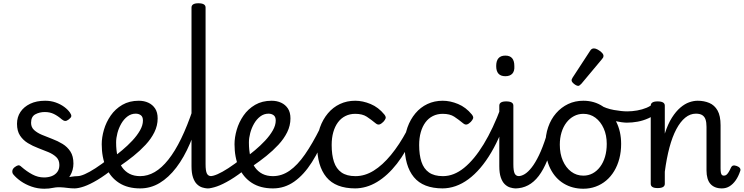

<svg xmlns="http://www.w3.org/2000/svg" viewBox="-20 -1135 4551 1174"><path d="M316 -30Q343 -38 368.5 -44.5Q394 -51 416.5 -54.5Q439 -58 456 -58Q465 -58 467 -46.5Q469 -35 465.5 -20.5Q462 -6 454.5 5.5Q447 17 438 17Q414 17 392.5 14Q371 11 347 10Q323 9 289 16ZM251 19Q210 19 173 6Q136 -7 107.5 -27Q79 -47 61 -69Q54 -78 55.5 -90.5Q57 -103 70 -113Q82 -122 91 -124Q100 -126 111 -115Q143 -87 177.5 -68.5Q212 -50 249 -50Q275 -50 296 -58Q317 -66 330 -83Q343 -100 343 -126Q343 -156 324.5 -174Q306 -192 276.5 -204.5Q247 -217 213.5 -229.5Q180 -242 150.5 -260Q121 -278 102.5 -306Q84 -334 84 -378Q84 -419 105 -450.5Q126 -482 164.5 -500.5Q203 -519 256 -519Q291 -519 320.5 -508.5Q350 -498 372.5 -481.5Q395 -465 408 -446Q417 -433 416 -424.5Q415 -416 401 -405Q388 -395 378.5 -395.5Q369 -396 358 -405Q334 -426 309.5 -438Q285 -450 254 -450Q222 -450 196 -436Q170 -422 170 -384Q170 -357 188.5 -340Q207 -323 236.5 -310.5Q266 -298 299.5 -285.5Q333 -273 362.5 -255Q392 -237 410.5 -208.5Q429 -180 429 -135Q429 -95 408.5 -60Q388 -25 348.5 -3Q309 19 251 19Z M435 17Q421 17 414.5 5.5Q408 -6 409.5 -20.5Q411 -35 422 -46.5Q433 -58 454 -58Q471 -58 498.5 -70Q526 -82 564 -106.5Q602 -131 650 -169Q662 -178 673 -174.5Q684 -171 690 -160Q696 -149 695 -135.5Q694 -122 682 -111Q623 -63 576 -35Q529 -7 494 5Q459 17 435 17Z M665 -168Q694 -189 727 -216.5Q760 -244 789 -275Q818 -306 836 -337.5Q854 -369 854 -398Q854 -421 841 -430.5Q828 -440 810 -440Q782 -440 759.5 -423Q737 -406 721.5 -379Q706 -352 698 -321.5Q690 -291 690 -264Q690 -216 699 -177.5Q708 -139 726.5 -112.5Q745 -86 772.5 -72Q800 -58 837 -58Q851 -58 858.5 -46.5Q866 -35 866 -20.5Q866 -6 859 5.5Q852 17 837 17Q760 17 707.5 -17Q655 -51 628.5 -112Q602 -173 602 -253Q602 -295 615.5 -341.5Q629 -388 657 -428.5Q685 -469 728 -494Q771 -519 829 -519Q861 -519 887 -507Q913 -495 928.5 -471.5Q944 -448 944 -411Q944 -367 924 -326.5Q904 -286 870 -249.5Q836 -213 796 -181Q756 -149 715 -121Z M837 17Q827 17 822 5.5Q817 -6 817 -20.5Q817 -35 822 -46.5Q827 -58 837 -58Q883 -58 926 -83Q969 -108 1009.5 -159Q1050 -210 1087.5 -287Q1125 -364 1160 -468Q1164 -479 1176.5 -478.5Q1189 -478 1199.5 -471Q1210 -464 1207 -453Q1179 -345 1142 -258.5Q1105 -172 1058 -110.5Q1011 -49 956 -16Q901 17 837 17Z M1253 17Q1234 17 1216 11Q1198 5 1183.5 -9.5Q1169 -24 1160 -50.5Q1151 -77 1151 -119V-1089Q1151 -1102 1161.5 -1108.5Q1172 -1115 1193 -1115Q1215 -1115 1226 -1108.5Q1237 -1102 1237 -1089V-131Q1237 -90 1245 -74Q1253 -58 1272 -58Q1286 -58 1293 -46.5Q1300 -35 1298 -20.5Q1296 -6 1285 5.5Q1274 17 1253 17Z M1247 17Q1233 17 1226.5 5.5Q1220 -6 1221.5 -20.5Q1223 -35 1234 -46.5Q1245 -58 1266 -58Q1283 -58 1310.5 -70Q1338 -82 1376 -106.5Q1414 -131 1462 -169Q1474 -178 1485 -174.5Q1496 -171 1502 -160Q1508 -149 1507 -135.5Q1506 -122 1494 -111Q1435 -63 1388 -35Q1341 -7 1306 5Q1271 17 1247 17Z M1477 -168Q1506 -189 1539 -216.5Q1572 -244 1601 -275Q1630 -306 1648 -337.5Q1666 -369 1666 -398Q1666 -421 1653 -430.5Q1640 -440 1622 -440Q1594 -440 1571.5 -423Q1549 -406 1533.5 -379Q1518 -352 1510 -321.5Q1502 -291 1502 -264Q1502 -216 1511 -177.5Q1520 -139 1538.5 -112.5Q1557 -86 1584.5 -72Q1612 -58 1649 -58Q1663 -58 1670.5 -46.5Q1678 -35 1678 -20.5Q1678 -6 1671 5.5Q1664 17 1649 17Q1572 17 1519.5 -17Q1467 -51 1440.5 -112Q1414 -173 1414 -253Q1414 -295 1427.5 -341.5Q1441 -388 1469 -428.5Q1497 -469 1540 -494Q1583 -519 1641 -519Q1673 -519 1699 -507Q1725 -495 1740.5 -471.5Q1756 -448 1756 -411Q1756 -367 1736 -326.5Q1716 -286 1682 -249.5Q1648 -213 1608 -181Q1568 -149 1527 -121Z M1649 17Q1635 17 1628 5.5Q1621 -6 1621 -20.5Q1621 -35 1628 -46.5Q1635 -58 1649 -58Q1703 -58 1751 -91.5Q1799 -125 1844.5 -190.5Q1890 -256 1937 -350Q1940 -357 1951.5 -355Q1963 -353 1972 -345.5Q1981 -338 1977 -326Q1936 -220 1887 -143Q1838 -66 1779 -24.5Q1720 17 1649 17Z M2153 17Q2032 17 1975.5 -52Q1919 -121 1919 -248Q1919 -307 1936.5 -356Q1954 -405 1985 -442Q2016 -479 2058.5 -499Q2101 -519 2152 -519Q2198 -519 2246 -499Q2294 -479 2330 -435Q2341 -421 2338 -411.5Q2335 -402 2324 -390Q2311 -377 2300 -374Q2289 -371 2277 -381Q2249 -404 2222.5 -421.5Q2196 -439 2152 -439Q2119 -439 2092 -425.5Q2065 -412 2046.5 -387Q2028 -362 2018 -327Q2008 -292 2008 -248Q2008 -188 2022 -145.5Q2036 -103 2068 -80.5Q2100 -58 2153 -58Q2167 -58 2174.5 -46.5Q2182 -35 2182 -20.5Q2182 -6 2175 5.5Q2168 17 2153 17Z M2149 17Q2141 17 2136.5 5.5Q2132 -6 2132 -20.5Q2132 -35 2137.5 -46.5Q2143 -58 2154 -58Q2211 -58 2265 -91.5Q2319 -125 2370.5 -187.5Q2422 -250 2468 -336Q2473 -346 2484.5 -341.5Q2496 -337 2504.5 -327Q2513 -317 2508 -308Q2464 -207 2407 -134Q2350 -61 2285 -22Q2220 17 2149 17Z M2688 17Q2567 17 2510.5 -52Q2454 -121 2454 -248Q2454 -307 2471.5 -356Q2489 -405 2520 -442Q2551 -479 2593.5 -499Q2636 -519 2687 -519Q2733 -519 2781 -499Q2829 -479 2865 -435Q2876 -421 2873 -411.5Q2870 -402 2859 -390Q2846 -377 2835 -374Q2824 -371 2812 -381Q2784 -404 2757.5 -421.5Q2731 -439 2687 -439Q2654 -439 2627 -425.5Q2600 -412 2581.5 -387Q2563 -362 2553 -327Q2543 -292 2543 -248Q2543 -188 2557 -145.5Q2571 -103 2603 -80.5Q2635 -58 2688 -58Q2702 -58 2709.5 -46.5Q2717 -35 2717 -20.5Q2717 -6 2710 5.5Q2703 17 2688 17Z M2684 17Q2665 17 2656.5 5.5Q2648 -6 2649 -20.5Q2650 -35 2660 -46.5Q2670 -58 2689 -58Q2755 -58 2817.5 -108.5Q2880 -159 2937.5 -253.5Q2995 -348 3044 -480Q3048 -491 3061 -490.5Q3074 -490 3085 -482.5Q3096 -475 3093 -464Q3047 -310 2983.5 -202.5Q2920 -95 2844 -39Q2768 17 2684 17Z M3135 17Q3116 17 3098 11Q3080 5 3065.5 -9.5Q3051 -24 3042 -50.5Q3033 -77 3033 -119V-489Q3033 -502 3043.5 -508.5Q3054 -515 3075 -515Q3097 -515 3108 -508.5Q3119 -502 3119 -489V-131Q3119 -90 3127 -74Q3135 -58 3154 -58Q3168 -58 3175 -46.5Q3182 -35 3180 -20.5Q3178 -6 3167 5.5Q3156 17 3135 17ZM3070 -669Q3042 -669 3028 -684.5Q3014 -700 3014 -731Q3014 -763 3028 -779Q3042 -795 3070 -795Q3098 -795 3111.5 -779Q3125 -763 3125 -731Q3127 -700 3112.5 -684.5Q3098 -669 3070 -669Z M3130 17Q3116 17 3109.5 5.5Q3103 -6 3104.5 -20.5Q3106 -35 3117 -46.5Q3128 -58 3149 -58Q3168 -58 3188.5 -70.5Q3209 -83 3231 -111Q3253 -139 3275.5 -185.5Q3298 -232 3320 -301Q3325 -315 3338 -317Q3351 -319 3361.5 -312Q3372 -305 3368 -290Q3350 -213 3326.5 -155Q3303 -97 3274 -59Q3245 -21 3209 -2Q3173 17 3130 17Z M3547 19Q3480 19 3427.5 -12.5Q3375 -44 3345 -104Q3315 -164 3315 -250Q3315 -309 3332 -358Q3349 -407 3380.5 -443Q3412 -479 3454 -499Q3496 -519 3547 -519Q3614 -519 3666 -484.5Q3718 -450 3748 -390.5Q3778 -331 3778 -255Q3778 -207 3767 -165Q3756 -123 3735.5 -89Q3715 -55 3686.5 -31Q3658 -7 3622.5 6Q3587 19 3547 19ZM3547 -61Q3578 -61 3604 -75Q3630 -89 3649.5 -115Q3669 -141 3679.5 -176.5Q3690 -212 3690 -255Q3690 -308 3671.5 -349.5Q3653 -391 3621 -415Q3589 -439 3547 -439Q3516 -439 3489.5 -425Q3463 -411 3443.5 -385.5Q3424 -360 3413.5 -325.5Q3403 -291 3403 -250Q3403 -195 3421.5 -152.5Q3440 -110 3472.5 -85.5Q3505 -61 3547 -61Z M3813 -385Q3785 -385 3734.5 -396Q3684 -407 3623 -438Q3613 -443 3611 -454Q3609 -465 3613 -477Q3617 -489 3625.5 -494.5Q3634 -500 3645 -494Q3686 -471 3734 -462.5Q3782 -454 3815 -454Q3845 -454 3876 -459.5Q3907 -465 3933.5 -476Q3960 -487 3975 -503Q3983 -511 3992.5 -507.5Q4002 -504 4009.5 -494.5Q4017 -485 4018 -474Q4019 -463 4010 -455Q3979 -427 3945.5 -412Q3912 -397 3878.5 -391Q3845 -385 3813 -385Z M3516 -610Q3505 -610 3490 -622Q3475 -634 3475 -644Q3475 -647 3476 -650Q3477 -653 3481 -660L3588 -824Q3593 -832 3598.5 -835.5Q3604 -839 3612 -839Q3622 -839 3635.5 -831.5Q3649 -824 3659.5 -813.5Q3670 -803 3670 -794Q3670 -787 3667.5 -782.5Q3665 -778 3658 -770L3535 -623Q3523 -610 3516 -610Z M4394 17Q4371 17 4353.5 10Q4336 3 4324 -10.5Q4312 -24 4306 -45Q4300 -66 4300 -93V-359Q4300 -387 4294 -404.5Q4288 -422 4274 -431Q4260 -440 4235 -440Q4200 -440 4170 -415.5Q4140 -391 4115.5 -345Q4091 -299 4073.5 -233.5Q4056 -168 4045 -85V-11Q4045 2 4034 8.5Q4023 15 4001 15Q3980 15 3969.5 8.5Q3959 2 3959 -11V-489Q3959 -502 3969.5 -508.5Q3980 -515 4001 -515Q4023 -515 4034 -508.5Q4045 -502 4045 -489V-318Q4064 -377 4088.5 -415.5Q4113 -454 4140 -477Q4167 -500 4194 -509.5Q4221 -519 4246 -519Q4285 -519 4317 -505.5Q4349 -492 4367.5 -459.5Q4386 -427 4386 -369V-106Q4386 -89 4388 -79Q4390 -69 4394.5 -65Q4399 -61 4406 -61Q4415 -61 4421.5 -66Q4428 -71 4435 -82Q4442 -93 4450 -111Q4454 -120 4462.5 -122.5Q4471 -125 4485 -120Q4499 -115 4504.5 -106.5Q4510 -98 4506 -89Q4495 -56 4478.5 -32.5Q4462 -9 4441 4Q4420 17 4394 17Z"/></svg>

Font: Playwrite FR Moderne
Style: Regular
Weight: 400
Designer: Veronika Burian, José Scaglione
Foundry: TypeTogether
Version: Version 1.002